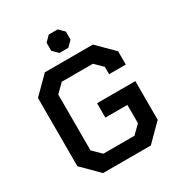

<svg xmlns="http://www.w3.org/2000/svg" viewBox="-204 -1020 1076 1155"><g transform="rotate(-30 334.0 -442.5)"><path d="M60 -113V-587L173 -700H507L618 -589V-497H502V-548L449 -600H233L176 -544V-156L233 -100H449L505 -155V-282H352V-382H618V-113L505 0H173ZM271 -793V-849L307 -885H369L405 -849V-793L369 -757H307Z"/></g></svg>

Font: Chakra Petch SemiBold
Style: Regular
Weight: 600
Designer: Katatrad Aksorn Co.,Ltd.
Foundry: Cadson Demak Co.,Ltd.
Version: Version 1.000; ttfautohint (v1.6)